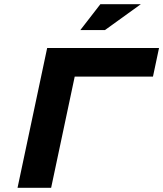

<svg xmlns="http://www.w3.org/2000/svg" viewBox="-20 -900 782 920"><path d="M64 0H225L338 -533H713L742 -670H206ZM365 -756H483L655 -880H461Z"/></svg>

Font: LT Wave Text Black Italic
Style: Regular
Weight: 900
Designer: Daniel Lyons
Version: Version 2.5 (Glyphs App)